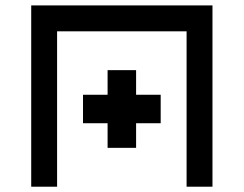

<svg xmlns="http://www.w3.org/2000/svg" viewBox="-20 -704 919 724"><path d="M97.7 -683.6H781.2V0H683.6V-585.9H195.3V0H97.7ZM493.2 -239.3V-146.5H385.7V-239.3H293V-346.7H385.7V-439.5H493.2V-346.7H585.9V-239.3Z"/></svg>

Font: BabelStone Club Penguin
Style: Regular
Weight: 400
Designer: Andrew West
Foundry: BabelStone
Version: Version 1.02 November 6, 2013